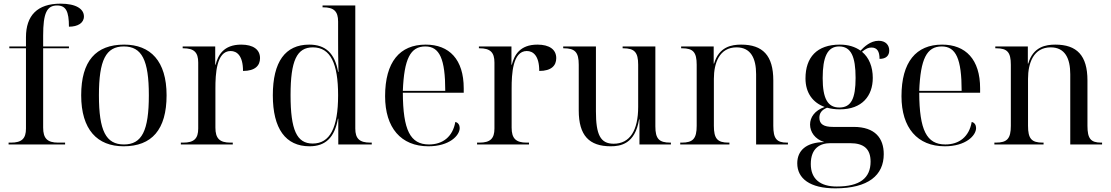

<svg xmlns="http://www.w3.org/2000/svg" viewBox="-20 -790 6075 1050"><path d="M27 0H336V-10H298C239 -10 216 -33 216 -92V-526H357V-536H216V-595C216 -718 236 -760 292 -760C340 -760 357 -729 357 -644C405 -644 439 -664 439 -700C439 -741 396 -770 311 -770C184 -770 122 -705 122 -586V-536H31V-526H122V-87C122 -32 99 -10 40 -10H27Z M656 10C810 10 891 -81 891 -269C891 -456 803 -546 659 -546C504 -546 424 -456 424 -269C424 -81 512 10 656 10ZM658 0C559 0 521 -75 521 -269C521 -461 559 -536 657 -536C756 -536 794 -461 794 -269C794 -75 756 0 658 0Z M969 0H1253V-10H1240C1181 -10 1158 -33 1158 -92V-307C1158 -383 1163 -511 1241 -511C1276 -511 1309 -485 1309 -402C1376 -402 1402 -432 1402 -472C1402 -519 1365 -546 1299 -546C1202 -546 1172 -487 1159 -436H1157V-536H979V-526H982C1041 -526 1064 -504 1064 -448V-87C1064 -32 1041 -10 982 -10H969Z M1673 10C1760 10 1810 -38 1828 -141H1830V0H2013V-10H2005C1946 -10 1923 -32 1923 -87V-760H1744V-750H1747C1806 -750 1829 -728 1829 -672V-576C1829 -541 1829 -469 1831 -397H1829C1811 -498 1761 -546 1671 -546C1540 -546 1472 -452 1472 -269C1472 -86 1542 10 1673 10ZM1690 -5C1603 -5 1569 -79 1569 -270C1569 -458 1603 -531 1691 -531C1788 -531 1829 -442 1829 -269C1829 -90 1784 -5 1690 -5Z M2323 10C2438 10 2494 -49 2494 -90C2494 -105 2486 -120 2470 -123C2456 -42 2401 0 2326 0C2223 0 2184 -79 2183 -283H2516V-307C2516 -465 2437 -546 2308 -546C2166 -546 2086 -451 2086 -264C2086 -91 2173 10 2323 10ZM2415 -293H2183C2190 -468 2224 -536 2306 -536C2384 -536 2415 -468 2415 -293Z M2589 0H2873V-10H2860C2801 -10 2778 -33 2778 -92V-307C2778 -383 2783 -511 2861 -511C2896 -511 2929 -485 2929 -402C2996 -402 3022 -432 3022 -472C3022 -519 2985 -546 2919 -546C2822 -546 2792 -487 2779 -436H2777V-536H2599V-526H2602C2661 -526 2684 -504 2684 -448V-87C2684 -32 2661 -10 2602 -10H2589Z M3320 10C3373 10 3453 -2 3475 -137H3477V0H3649V-10H3646C3584 -10 3564 -31 3564 -99V-536H3385V-526H3388C3450 -526 3470 -504 3470 -436V-206C3470 -77 3425 -4 3336 -4C3263 -4 3239 -54 3239 -181V-536H3060V-526H3063C3125 -526 3145 -504 3145 -436V-186C3145 -49 3202 10 3320 10Z M3700 0H3969V-10H3964C3903 -10 3884 -32 3884 -102V-359C3884 -445 3914 -531 4008 -531C4086 -531 4115 -471 4115 -384V0H4289V-10H4284C4227 -10 4209 -32 4209 -102V-350C4209 -487 4151 -546 4033 -546C3982 -546 3912 -535 3885 -442H3883V-536H3705V-526H3710C3771 -526 3790 -504 3790 -436V-102C3790 -32 3770 -10 3708 -10H3700Z M4548 240C4729 240 4813 168 4813 53C4813 -33 4767 -96 4648 -96H4535C4485 -96 4461 -111 4461 -146C4461 -169 4471 -188 4503 -201C4524 -195 4548 -192 4573 -192C4694 -192 4753 -265 4753 -364C4753 -424 4733 -475 4694 -507C4717 -525 4729 -530 4746 -530C4776 -530 4790 -510 4790 -468C4827 -468 4843 -487 4843 -514C4843 -543 4824 -567 4785 -567C4740 -567 4706 -534 4686 -513C4657 -534 4619 -546 4573 -546C4447 -546 4385 -476 4385 -361C4385 -281 4426 -228 4490 -205C4435 -186 4410 -148 4410 -109C4410 -69 4436 -29 4488 -13C4388 -12 4340 34 4340 103C4340 186 4409 240 4548 240ZM4570 -202C4506 -202 4479 -252 4479 -363C4479 -478 4505 -536 4569 -536C4634 -536 4659 -481 4659 -364C4659 -251 4635 -202 4570 -202ZM4556 230C4466 230 4414 189 4414 107C4414 19 4466 -7 4521 -7H4629C4705 -7 4741 25 4741 94C4741 184 4682 230 4556 230Z M5147 10C5262 10 5318 -49 5318 -90C5318 -105 5310 -120 5294 -123C5280 -42 5225 0 5150 0C5047 0 5008 -79 5007 -283H5340V-307C5340 -465 5261 -546 5132 -546C4990 -546 4910 -451 4910 -264C4910 -91 4997 10 5147 10ZM5239 -293H5007C5014 -468 5048 -536 5130 -536C5208 -536 5239 -468 5239 -293Z M5418 0H5687V-10H5682C5621 -10 5602 -32 5602 -102V-359C5602 -445 5632 -531 5726 -531C5804 -531 5833 -471 5833 -384V0H6007V-10H6002C5945 -10 5927 -32 5927 -102V-350C5927 -487 5869 -546 5751 -546C5700 -546 5630 -535 5603 -442H5601V-536H5423V-526H5428C5489 -526 5508 -504 5508 -436V-102C5508 -32 5488 -10 5426 -10H5418Z"/></svg>

Font: Noto Serif Display
Style: Regular
Weight: 400
Designer: Monotype Design Team
Foundry: Monotype Imaging Inc.
Version: Version 2.009